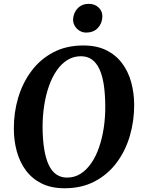

<svg xmlns="http://www.w3.org/2000/svg" viewBox="-20 -996 764 1026"><path d="M325 10Q254.5 10 203.2 -15.2Q152 -40.5 119 -84.5Q86 -128.5 70 -186.2Q54 -244 54 -308.5Q53.5 -394.5 77.2 -474Q101 -553.5 148 -616.5Q195 -679.5 264.5 -716.2Q334 -753 425.5 -753Q496.5 -753 547.8 -727.8Q599 -702.5 632 -658.5Q665 -614.5 680.8 -557.8Q696.5 -501 697 -438Q697.5 -351 674 -270.5Q650.5 -190 603.5 -127Q556.5 -64 486.8 -27Q417 10 325 10ZM338 -47Q378 -47 410.2 -67.2Q442.5 -87.5 467.5 -123.8Q492.5 -160 509.2 -208.2Q526 -256.5 534.5 -313.2Q543 -370 542.5 -430.5Q542 -494.5 534.5 -543.8Q527 -593 511.2 -626.8Q495.5 -660.5 471 -678Q446.5 -695.5 412 -695.5Q372.5 -695.5 340 -675.2Q307.5 -655 282.8 -619Q258 -583 241.2 -535Q224.5 -487 216 -431.2Q207.5 -375.5 207.5 -316Q208 -251 216 -200.8Q224 -150.5 239.8 -116.2Q255.5 -82 280.2 -64.5Q305 -47 338 -47ZM439.5 -822Q421 -822 405 -831.8Q389 -841.5 379.5 -857.8Q370 -874 370.5 -892.5Q372.5 -928.5 395.5 -952Q418.5 -975.5 454.5 -975.5Q486.5 -975.5 507 -955.8Q527.5 -936 527 -908.5Q526.5 -872 503.5 -847Q480.5 -822 439.5 -822Z"/></svg>

Font: Merriweather
Style: Bold Italic
Weight: 700
Italic angle: -7.8°
Version: Version 2.101